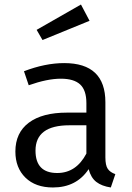

<svg xmlns="http://www.w3.org/2000/svg" viewBox="-20 -817 582 849"><path d="M376 -725 168 -640 142 -685 338 -797ZM446 -121Q446 -86 456.5 -70.5Q467 -55 490 -47L470 12Q430 6 406 -12.5Q382 -31 372 -69Q318 12 214 12Q137 12 92.5 -31.5Q48 -75 48 -147Q48 -230 107.5 -274.5Q167 -319 276 -319H362V-361Q362 -418 334.5 -443.5Q307 -469 249 -469Q189 -469 107 -440L86 -502Q180 -538 264 -538Q446 -538 446 -365ZM233 -52Q317 -52 362 -138V-263H287Q137 -263 137 -151Q137 -52 233 -52Z"/></svg>

Font: FiraGO Book
Style: Regular
Weight: 350
Designer: bBox Type
Foundry: bBox Type GmbH
Version: Version 1.001;PS 001.001;hotconv 1.0.88;makeotf.lib2.5.64775